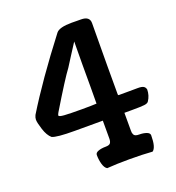

<svg xmlns="http://www.w3.org/2000/svg" viewBox="-133 -833 863 943"><g transform="rotate(-20 299.0 -361.5)"><path d="M325.7 -312Q326.2 -333.5 326.2 -400.4V-515.1Q326.2 -611.8 327.1 -636.2Q314.9 -618.2 291.3 -580.6Q267.6 -543 255.9 -524.9Q223.1 -481.4 135.3 -335.9Q129.4 -325.7 129.4 -321.3Q129.4 -314.5 157.5 -312.5Q185.5 -310.5 248.5 -310.5Q302.2 -310.5 325.7 -312ZM326.2 -128.4V-222.7H180.2Q84.5 -222.7 62 -233.9Q42.5 -250.5 30.8 -287.1Q19 -323.7 19 -339.4Q19 -349.6 24.9 -362.3Q116.2 -511.7 265.1 -705.6Q282.2 -727.1 347.2 -727.1Q353 -727.1 368.7 -726.8Q384.3 -726.6 395.5 -726.6Q440.4 -726.6 440.4 -691.4Q440.4 -657.7 439.7 -581.8Q439 -505.9 439 -464.4V-318.8Q439 -314 443.4 -314Q466.8 -314 500 -314.2Q533.2 -314.5 542.5 -314.5Q563.5 -314.5 572.3 -309.1Q581.1 -303.7 583.5 -292Q583 -260.7 566.4 -235.8Q561.5 -227.1 543.5 -224.9Q525.4 -222.7 477.5 -222.7H439V-129.4Q439 -122.1 439.7 -117.9Q440.4 -113.8 443.1 -108.4Q445.8 -103 452.6 -100.3Q459.5 -97.7 470.2 -97.7Q492.7 -97.7 508.8 -91.8Q524.9 -85.9 524.9 -74.2Q524.9 -10.7 503.9 3.9Q453.1 0 383.3 0Q316.4 0 266.6 3.9Q253.4 -3.9 247.1 -26.6Q240.7 -49.3 240.7 -74.2Q240.7 -85.9 256.8 -91.8Q272.9 -97.7 295.4 -97.7Q314.5 -97.7 320.3 -105.7Q326.2 -113.8 326.2 -128.4Z"/></g></svg>

Font: Coustard
Style: Regular
Weight: 400
Foundry: vernon adams
Version: Version 1.001